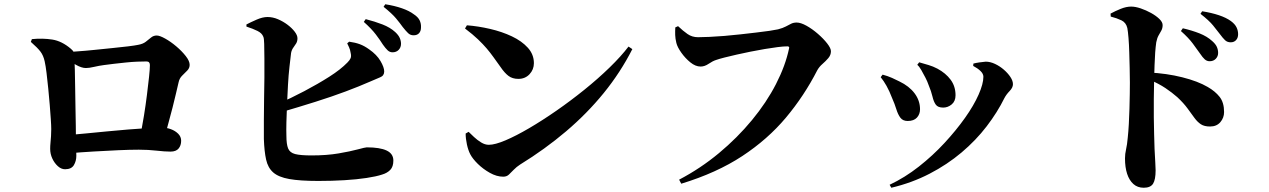

<svg xmlns="http://www.w3.org/2000/svg" viewBox="-20 -828 5970 903"><path d="M641 -192Q649 -234 657 -283.5Q665 -333 671 -381Q677 -429 681 -466.5Q685 -504 685 -522Q685 -539 669 -539Q651 -539 625.5 -538Q600 -537 571.5 -534Q543 -531 516.5 -528Q490 -525 469 -522Q446 -519 422.5 -513.5Q399 -508 384 -508Q364 -508 337.5 -523Q311 -538 285 -557V-582Q308 -584 345.5 -586.5Q383 -589 425.5 -593.5Q468 -598 509 -602Q550 -606 582.5 -610Q615 -614 629 -617Q652 -621 665.5 -631.5Q679 -642 690.5 -651.5Q702 -661 717 -661Q731 -661 757 -646.5Q783 -632 809 -610Q835 -588 853.5 -564.5Q872 -541 872 -523Q872 -508 861 -496.5Q850 -485 837 -472.5Q824 -460 820 -441Q814 -416 807 -385.5Q800 -355 791.5 -322Q783 -289 773.5 -254.5Q764 -220 755 -186ZM286 -32Q268 -32 252 -46.5Q236 -61 226 -82.5Q216 -104 216 -128Q216 -142 217.5 -157Q219 -172 220 -188Q221 -204 221 -221Q221 -237 219 -266.5Q217 -296 214 -334Q211 -372 207 -411Q203 -450 199 -484Q195 -518 190 -540Q184 -567 170.5 -585Q157 -603 125 -631L130 -644Q180 -649 225.5 -642Q271 -635 314 -598Q325 -589 327 -581Q329 -573 330 -555Q331 -536 332 -498.5Q333 -461 333.5 -414Q334 -367 335 -320.5Q336 -274 336.5 -236.5Q337 -199 337 -180Q337 -162 338 -142.5Q339 -123 339 -95Q339 -71 327.5 -51.5Q316 -32 286 -32ZM303 -193Q338 -196 385 -200.5Q432 -205 483 -210Q534 -215 583.5 -219Q633 -223 674 -225.5Q715 -228 742 -228Q763 -228 783.5 -220.5Q804 -213 818 -199Q832 -185 832 -166Q832 -144 820 -129.5Q808 -115 782 -115Q755 -115 716 -119.5Q677 -124 633 -124Q591 -124 536 -121.5Q481 -119 421 -115.5Q361 -112 303 -107Z M1826 -582Q1813 -582 1803 -591.5Q1793 -601 1781 -618Q1768 -639 1747.5 -666Q1727 -693 1691 -725L1700 -738Q1743 -727 1779 -713Q1815 -699 1839 -677Q1854 -663 1860 -649.5Q1866 -636 1866 -622Q1866 -605 1855 -593.5Q1844 -582 1826 -582ZM1477 23Q1391 23 1340.5 14Q1290 5 1265 -17Q1240 -39 1231.5 -77.5Q1223 -116 1221 -174Q1221 -213 1221 -261.5Q1221 -310 1222 -362Q1223 -414 1223.5 -463Q1224 -512 1223.5 -553Q1223 -594 1222.5 -621.5Q1222 -649 1218 -656Q1212 -672 1191 -682.5Q1170 -693 1139 -703V-713Q1158 -723 1186.5 -735.5Q1215 -748 1238 -748Q1263 -748 1287.5 -737.5Q1312 -727 1332.5 -711.5Q1353 -696 1366 -679Q1379 -662 1379 -648Q1379 -634 1373 -624Q1367 -614 1359.5 -604Q1352 -594 1349 -579Q1346 -554 1341.5 -514.5Q1337 -475 1334.5 -430Q1332 -385 1330 -339Q1328 -293 1327 -254Q1326 -215 1327 -189Q1327 -150 1335 -130Q1343 -110 1368 -103.5Q1393 -97 1445 -97Q1517 -97 1572.5 -106.5Q1628 -116 1663 -125.5Q1698 -135 1705 -135Q1767 -135 1798.5 -120Q1830 -105 1830 -73Q1830 -44 1815.5 -29Q1801 -14 1777 -7Q1750 2 1704 9Q1658 16 1600 19.5Q1542 23 1477 23ZM1284 -338Q1348 -366 1411.5 -399.5Q1475 -433 1528.5 -467Q1582 -501 1614 -534Q1625 -545 1629 -554.5Q1633 -564 1629 -580Q1627 -594 1621.5 -606Q1616 -618 1613 -624L1622 -632Q1651 -628 1672.5 -620Q1694 -612 1716 -596Q1752 -571 1769.5 -541Q1787 -511 1787 -492Q1787 -472 1768 -464.5Q1749 -457 1720 -444Q1670 -422 1606 -398Q1542 -374 1464.5 -349.5Q1387 -325 1298 -299ZM1925 -662Q1910 -662 1899.5 -672Q1889 -682 1874 -701Q1862 -718 1843 -741Q1824 -764 1784 -796L1792 -808Q1836 -801 1870.5 -789Q1905 -777 1926 -761Q1946 -748 1953.5 -732.5Q1961 -717 1960 -699Q1960 -682 1951 -672Q1942 -662 1925 -662Z M2347 3Q2316 3 2284 -15Q2252 -33 2227.5 -57Q2203 -81 2192 -102Q2182 -121 2176 -148.5Q2170 -176 2170 -200L2184 -208Q2194 -198 2209.5 -183.5Q2225 -169 2243 -158Q2261 -147 2279 -147Q2308 -147 2357.5 -168Q2407 -189 2468.5 -225Q2530 -261 2597 -307.5Q2664 -354 2728.5 -406Q2793 -458 2847 -510.5Q2901 -563 2936 -609L2954 -597Q2898 -487 2819.5 -390.5Q2741 -294 2642 -210Q2543 -126 2426 -54Q2409 -43 2396.5 -30Q2384 -17 2373.5 -7Q2363 3 2347 3ZM2418 -457Q2390 -457 2371.5 -471Q2353 -485 2334 -513Q2316 -538 2301 -559Q2286 -580 2269 -600Q2252 -620 2228 -643Q2204 -666 2167 -694L2176 -709Q2229 -705 2285 -692Q2341 -679 2387.5 -657Q2434 -635 2462.5 -603.5Q2491 -572 2491 -531Q2491 -501 2470.5 -479Q2450 -457 2418 -457Z M3174 17Q3275 -36 3361.5 -108Q3448 -180 3516.5 -263Q3585 -346 3629.5 -432.5Q3674 -519 3691 -600Q3693 -605 3690.5 -607.5Q3688 -610 3684 -610Q3665 -610 3637.5 -606.5Q3610 -603 3577 -597.5Q3544 -592 3509.5 -585Q3475 -578 3444 -571Q3413 -564 3387.5 -557.5Q3362 -551 3348 -546Q3332 -541 3313 -528Q3294 -515 3275 -515Q3251 -515 3227 -534.5Q3203 -554 3184.5 -580Q3166 -606 3161 -626Q3156 -647 3155.5 -663.5Q3155 -680 3156 -699L3169 -705Q3192 -683 3213.5 -668Q3235 -653 3263 -653Q3284 -653 3316.5 -654.5Q3349 -656 3386.5 -659Q3424 -662 3463 -666.5Q3502 -671 3537 -675Q3572 -679 3599 -683Q3626 -687 3639 -690Q3662 -696 3676 -703.5Q3690 -711 3701 -716.5Q3712 -722 3727 -722Q3746 -722 3773 -707Q3800 -692 3826.5 -669Q3853 -646 3870.5 -623.5Q3888 -601 3888 -587Q3888 -569 3875.5 -554.5Q3863 -540 3848 -527Q3833 -514 3824 -498Q3762 -377 3676.5 -275Q3591 -173 3471 -94Q3351 -15 3184 36Z M4164 41Q4236 7 4301.5 -44.5Q4367 -96 4422 -155.5Q4477 -215 4518.5 -273.5Q4560 -332 4582.5 -383Q4605 -434 4605 -467Q4605 -481 4591.5 -494Q4578 -507 4557 -518L4558 -529Q4569 -532 4586 -534.5Q4603 -537 4616 -538Q4637 -538 4659.5 -527.5Q4682 -517 4701 -500.5Q4720 -484 4732 -466Q4744 -448 4744 -432Q4744 -416 4728.5 -400Q4713 -384 4704 -367Q4671 -300 4620.5 -234Q4570 -168 4502.5 -111Q4435 -54 4352 -11Q4269 32 4172 55ZM4249 -259Q4226 -259 4214.5 -274.5Q4203 -290 4195.5 -314.5Q4188 -339 4176 -366Q4163 -400 4149.5 -424Q4136 -448 4122 -465L4131 -477Q4154 -471 4175.5 -461.5Q4197 -452 4210 -445Q4256 -423 4281.5 -389Q4307 -355 4307 -314Q4307 -291 4292.5 -275Q4278 -259 4249 -259ZM4416 -322Q4391 -322 4381 -336Q4371 -350 4365.5 -374Q4360 -398 4347 -429Q4342 -444 4332.5 -462.5Q4323 -481 4313 -498.5Q4303 -516 4294 -523L4303 -535Q4327 -528 4347.5 -522Q4368 -516 4389 -505Q4428 -484 4451 -453Q4474 -422 4474 -380Q4474 -352 4456 -337Q4438 -322 4416 -322Z M5669 -540Q5656 -540 5646 -549Q5636 -558 5624 -576Q5610 -596 5590 -623Q5570 -650 5534 -682L5543 -695Q5586 -685 5621.5 -671Q5657 -657 5681 -635Q5697 -621 5703 -607.5Q5709 -594 5709 -579Q5709 -563 5698 -551.5Q5687 -540 5669 -540ZM5359 55Q5330 55 5310.5 37.5Q5291 20 5281 -10.5Q5271 -41 5271 -83Q5271 -104 5276 -125.5Q5281 -147 5284 -181Q5287 -209 5289 -245Q5291 -281 5292 -317.5Q5293 -354 5293.5 -386Q5294 -418 5294 -439Q5294 -471 5293 -508.5Q5292 -546 5291 -582.5Q5290 -619 5287.5 -649.5Q5285 -680 5282 -696Q5276 -722 5254 -732.5Q5232 -743 5204 -750L5203 -764Q5225 -776 5251 -786.5Q5277 -797 5300 -797Q5320 -797 5345 -788.5Q5370 -780 5393.5 -767Q5417 -754 5432.5 -739Q5448 -724 5448 -710Q5448 -695 5441.5 -683.5Q5435 -672 5428.5 -660.5Q5422 -649 5418 -629Q5415 -608 5413 -581Q5411 -554 5410 -521.5Q5409 -489 5408 -453Q5407 -407 5406.5 -362.5Q5406 -318 5406.5 -276Q5407 -234 5408 -197Q5409 -160 5410 -128Q5412 -89 5413.5 -63Q5415 -37 5415 -27Q5415 17 5403 36Q5391 55 5359 55ZM5671 -233Q5644 -233 5628 -243.5Q5612 -254 5598 -273Q5584 -292 5565.5 -317.5Q5547 -343 5517 -371Q5492 -393 5461.5 -413.5Q5431 -434 5383 -455V-487Q5467 -483 5540.5 -464.5Q5614 -446 5660 -419Q5695 -399 5716 -372.5Q5737 -346 5737 -301Q5737 -274 5719.5 -253.5Q5702 -233 5671 -233ZM5768 -629Q5752 -629 5741.5 -639Q5731 -649 5717 -668Q5704 -685 5685.5 -708Q5667 -731 5626 -763L5634 -775Q5678 -768 5712.5 -756.5Q5747 -745 5769 -729Q5788 -715 5795.5 -699.5Q5803 -684 5803 -667Q5803 -650 5793.5 -639.5Q5784 -629 5768 -629Z"/></svg>

Font: Noto Serif JP ExtraLight ExtraBold
Style: Regular
Weight: 800
Version: Version 2.003-H1;hotconv 1.1.1;makeotfexe 2.6.0